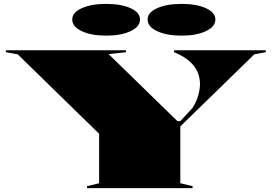

<svg xmlns="http://www.w3.org/2000/svg" viewBox="-20 -966 1395 986"><path d="M427 0V-10L489 -25V-279L71 -687L10 -698V-708H627V-698L538 -688L891 -344H906L969 -412Q990 -446 998.5 -478Q1007 -510 1007 -533Q1007 -588 974.5 -629Q942 -670 874 -698V-708H1345V-698L1286 -687L906 -317V-25L969 -10V0ZM912 -946Q989 -946 1037.5 -924Q1086 -902 1086 -866Q1086 -829 1037.5 -806Q989 -783 912 -783Q836 -783 787 -806Q738 -829 738 -866Q738 -902 787 -924Q836 -946 912 -946ZM525 -946Q602 -946 650.5 -924Q699 -902 699 -866Q699 -829 650.5 -806Q602 -783 525 -783Q449 -783 400 -806Q351 -829 351 -866Q351 -902 400 -924Q449 -946 525 -946Z"/></svg>

Font: Kalnia Expanded SemiBold
Style: Regular
Weight: 600
Width: 7
Designer: Frida Medrano
Foundry: Frida Medrano
Version: Version 1.105